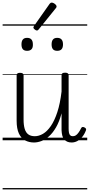

<svg xmlns="http://www.w3.org/2000/svg" viewBox="-20 -1071 686 1466"><path d="M240 17Q203 17 172.5 1.5Q142 -14 124.5 -51Q107 -88 107 -150V-496Q107 -506 113.5 -510.5Q120 -515 132 -515Q146 -515 153 -510.5Q160 -506 160 -496V-159Q160 -116 168.5 -87.5Q177 -59 196 -45Q215 -31 246 -31Q277 -31 308.5 -49.5Q340 -68 368 -108.5Q396 -149 417.5 -214Q439 -279 450 -372V-497Q450 -507 456.5 -511.5Q463 -516 478 -516Q490 -516 497 -511.5Q504 -507 504 -497V-90Q504 -72 506.5 -58.5Q509 -45 516 -38Q523 -31 536 -31Q548 -31 558 -37Q568 -43 578.5 -57Q589 -71 600 -93Q604 -101 610.5 -101.5Q617 -102 625 -98Q634 -94 636.5 -87.5Q639 -81 636 -75Q625 -46 607.5 -25Q590 -4 569.5 6.5Q549 17 527 17Q508 17 494 11Q480 5 470 -6.5Q460 -18 455.5 -36Q451 -54 450 -77V-206Q433 -142 408 -99Q383 -56 354.5 -30.5Q326 -5 296 6Q266 17 240 17ZM187 -683Q165 -683 154.5 -695Q144 -707 144 -732Q144 -757 154.5 -769.5Q165 -782 187 -782Q209 -782 220 -769.5Q231 -757 231 -732Q232 -707 220.5 -695Q209 -683 187 -683ZM417 -683Q395 -683 384.5 -695Q374 -707 374 -732Q374 -757 384.5 -769.5Q395 -782 417 -782Q439 -782 450 -769.5Q461 -757 461 -732Q461 -707 450 -695Q439 -683 417 -683ZM262 -838Q255 -838 245 -846Q235 -854 235 -861Q235 -863 236.5 -866Q238 -869 240 -873L359 -1042Q363 -1047 366.5 -1049Q370 -1051 376 -1051Q382 -1051 390.5 -1046.5Q399 -1042 405.5 -1035Q412 -1028 412 -1022Q412 -1017 410.5 -1014.5Q409 -1012 405 -1007L275 -846Q269 -838 262 -838ZM0 365H646V375H0ZM0 -20H646V0H0ZM0 -505H646V-500H0ZM0 -885H646V-875H0Z"/></svg>

Font: Playwrite GB S Guides
Style: Regular
Weight: 400
Designer: Veronika Burian, José Scaglione
Foundry: TypeTogether
Version: Version 1.003